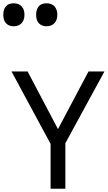

<svg xmlns="http://www.w3.org/2000/svg" viewBox="-70 -1149 656 1169"><path d="M283 -363 469 -714H566L328 -277V0H238V-273L0 -714H98ZM213 -989Q184 -989 167 -1007Q150 -1025 150 -1059Q150 -1092 166 -1110.5Q182 -1129 213 -1129Q245 -1129 262 -1110Q279 -1091 279 -1059Q279 -1026 261 -1007.5Q243 -989 213 -989ZM13 -989Q-16 -989 -33 -1007Q-50 -1025 -50 -1059Q-50 -1092 -34 -1110.5Q-18 -1129 13 -1129Q45 -1129 62 -1110Q79 -1091 79 -1059Q79 -1026 61 -1007.5Q43 -989 13 -989Z"/></svg>

Font: Noto Sans Tifinagh APT
Style: Regular
Weight: 400
Designer: JamraPatel
Foundry: JamraPatel LLC
Version: Version 2.006; ttfautohint (v1.8.4.7-5d5b)